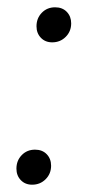

<svg xmlns="http://www.w3.org/2000/svg" viewBox="-20 -495 248 526"><path d="M25 -33Q25 -55 39.5 -70Q54 -85 76 -85Q96 -85 108 -72.5Q120 -60 120 -41Q120 -19 105 -4Q90 11 68 11Q49 11 37 -1.5Q25 -14 25 -33ZM80 -423Q80 -445 94.5 -460Q109 -475 131 -475Q151 -475 163 -462.5Q175 -450 175 -431Q175 -409 160 -394Q145 -379 123 -379Q104 -379 92 -391.5Q80 -404 80 -423Z"/></svg>

Font: FiraGO Light
Style: Italic
Weight: 300
Italic angle: -8°
Designer: bBox Type GmbH
Foundry: bBox Type GmbH
Version: Version 1.001